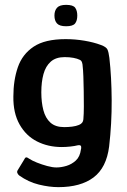

<svg xmlns="http://www.w3.org/2000/svg" viewBox="-20 -639 522 790"><path d="M35 -242Q35 -309 53.5 -362.5Q72 -416 118.5 -447Q165 -478 250 -478Q289 -478 327.5 -471.5Q366 -465 395 -454Q417 -446 422 -435.5Q427 -425 430 -401Q439 -322 439.5 -226.5Q440 -131 429 -36Q418 51 365 91Q312 131 220 131Q183 131 140 120.5Q97 110 59 83Q54 79 51.5 73Q49 67 53 61Q57 55 65.5 40.5Q74 26 78 20Q83 9 87.5 8.5Q92 8 100 14Q112 22 132 30Q152 38 174 44Q196 50 212 50Q232 50 253.5 43.5Q275 37 292 21.5Q309 6 313 -24Q313 -25 313.5 -26.5Q314 -28 314 -29Q315 -36 312 -39.5Q309 -43 299 -41Q288 -38 269.5 -36Q251 -34 234 -34Q178 -34 132.5 -57Q87 -80 60.5 -127Q34 -174 35 -242ZM150 -259Q150 -218 158.5 -185.5Q167 -153 187.5 -134.5Q208 -116 244 -116Q261 -116 277 -118Q293 -120 305 -125Q322 -132 323 -148Q325 -170 325 -201Q325 -232 324.5 -264.5Q324 -297 323 -324.5Q322 -352 320 -368Q320 -374 317.5 -382Q315 -390 308 -393Q298 -398 282 -401Q266 -404 246 -404Q210 -404 189 -385.5Q168 -367 159 -334.5Q150 -302 150 -259ZM298 -575Q298 -554 289 -542.5Q280 -531 252 -531Q225 -531 214.5 -542.5Q204 -554 204 -575Q204 -595 214.5 -607Q225 -619 252 -619Q281 -619 289.5 -607Q298 -595 298 -575Z"/></svg>

Font: Glory Thin SemiBold
Style: Regular
Weight: 600
Version: Version 1.011